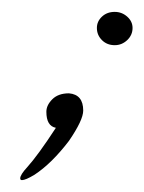

<svg xmlns="http://www.w3.org/2000/svg" viewBox="-20 -206 243 323"><path d="M173 -130Q160 -130 151.5 -138.5Q143 -147 143 -159Q143 -170 151.5 -178Q160 -186 173 -186Q185 -186 194 -178Q203 -170 203 -159Q203 -147 194 -138.5Q185 -130 173 -130ZM17 97Q14 97 14 94Q14 88 26 75Q44 55 74 9Q58 6 58 -18Q58 -29 68 -39Q78 -49 96 -49Q120 -47 120 -20Q120 -4 96 31Q67 69 38 88Q23 97 17 97Z"/></svg>

Font: Passions Conflict
Style: Regular
Weight: 400
Designer: Robert E. Leuschke
Foundry: Robert E. Leuschke
Version: Version 1.010; ttfautohint (v1.8.3)